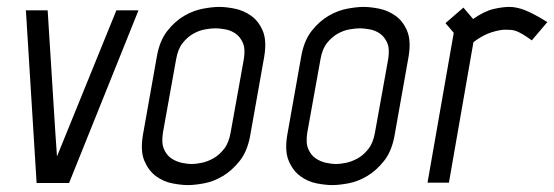

<svg xmlns="http://www.w3.org/2000/svg" viewBox="-20 -530 1605 556"><path d="M317 -500H381L180 0H86L55 -500H118Q127 -361 132 -277.5Q137 -194 140 -150Q144 -97 145 -77Z M686 -358Q691 -388 683.5 -405.5Q676 -423 662.5 -432.5Q649 -442 632.5 -445Q616 -448 604 -448Q592 -448 574.5 -445Q557 -442 540 -432.5Q523 -423 509 -405.5Q495 -388 490 -358L452 -147Q447 -117 454.5 -99Q462 -81 476 -71.5Q490 -62 506.5 -58.5Q523 -55 535 -55Q547 -55 564 -58.5Q581 -62 598 -71.5Q615 -81 629 -99Q643 -117 648 -147ZM705 -140Q697 -93 674.5 -64.5Q652 -36 625 -20Q598 -4 570.5 1Q543 6 524 6Q505 6 479 1Q453 -4 431.5 -20Q410 -36 398 -64.5Q386 -93 394 -140L434 -365Q442 -412 464.5 -440.5Q487 -469 514 -484.5Q541 -500 568.5 -505Q596 -510 615 -510Q634 -510 659.5 -505Q685 -500 707 -484.5Q729 -469 741 -440.5Q753 -412 745 -365Z M1104 -358Q1109 -388 1101.5 -405.5Q1094 -423 1080.5 -432.5Q1067 -442 1050.5 -445Q1034 -448 1022 -448Q1010 -448 992.5 -445Q975 -442 958 -432.5Q941 -423 927 -405.5Q913 -388 908 -358L870 -147Q865 -117 872.5 -99Q880 -81 894 -71.5Q908 -62 924.5 -58.5Q941 -55 953 -55Q965 -55 982 -58.5Q999 -62 1016 -71.5Q1033 -81 1047 -99Q1061 -117 1066 -147ZM1123 -140Q1115 -93 1092.5 -64.5Q1070 -36 1043 -20Q1016 -4 988.5 1Q961 6 942 6Q923 6 897 1Q871 -4 849.5 -20Q828 -36 816 -64.5Q804 -93 812 -140L852 -365Q860 -412 882.5 -440.5Q905 -469 932 -484.5Q959 -500 986.5 -505Q1014 -510 1033 -510Q1052 -510 1077.5 -505Q1103 -500 1125 -484.5Q1147 -469 1159 -440.5Q1171 -412 1163 -365Z M1520 -413Q1505 -424 1494 -430.5Q1483 -437 1475 -440Q1467 -443 1459 -443.5Q1451 -444 1442 -444Q1428 -444 1403.5 -436.5Q1379 -429 1351 -408L1280 -1H1218L1294 -435Q1289 -441 1282 -449Q1275 -457 1270 -463L1322 -508L1350 -475Q1383 -498 1409.5 -504Q1436 -510 1455 -510Q1475 -510 1499 -501Q1523 -492 1565 -466Z"/></svg>

Font: Marvel
Style: Bold Italic
Weight: 700
Italic angle: -12°
Designer: Carolina Trebol
Foundry: Carolina Trebol
Version: Version 1.001